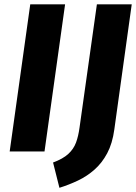

<svg xmlns="http://www.w3.org/2000/svg" viewBox="-20 -714 641 905"><path d="M122.6 -693.6H286.8L189.8 0H25.6ZM436.7 -693.6H600.9L518.9 -104.1Q509.9 -37.7 485.3 8.4Q460.6 54.6 425.3 85.6Q390.1 116.7 347.9 136.8Q305.7 156.9 260.1 171.2L230.1 52Q276.8 34.7 301.8 11.7Q326.9 -11.3 338.3 -41.9Q349.6 -72.6 355 -113.4Z"/></svg>

Font: Fira Sans Variable
Style: Italic
Weight: 397
Italic angle: -8°
Designer: Carrois Corporate & Edenspiekermann AG
Foundry: Carrois Corporate GbR & Edenspiekermann AG
Version: Version 4.202